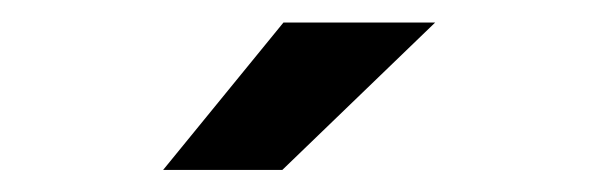

<svg xmlns="http://www.w3.org/2000/svg" viewBox="-20 -741 540 173"><path d="M235.4 -720.7H372.1L234.4 -587.9H127Z"/></svg>

Font: Dinish Expanded
Style: Bold
Weight: 700
Width: 7
Designer: Charles Nix
Foundry: Playbeing
Version: Version 2.005; ttfautohint (v1.8.3)